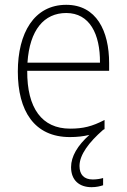

<svg xmlns="http://www.w3.org/2000/svg" viewBox="-20 -652 527 797"><path d="M310 37C310 -10 350 -62 407 -112C409 -114 412 -115 414 -116V-154C362 -127 325 -118 271 -118C154 -118 92 -203 93 -358H433V-390C433 -524 380 -632 255 -632C121 -632 54 -514 54 -355C54 -192 122 -83 270 -83C300 -83 326 -86 351 -92C302 -48 275 -3 275 42C275 97 310 125 360 125C380 125 396 121 408 117V87C398 90 382 93 365 93C329 93 310 73 310 37ZM255 -598C352 -598 396 -511 395 -392H94C103 -528 163 -598 255 -598Z"/></svg>

Font: Noto Sans Kannada UI SemiCondensed ExtraLight
Style: Regular
Weight: 200
Width: 4
Designer: Jelle Bosma - Monotype Design Team
Foundry: Monotype Imaging Inc.
Version: Version 2.005